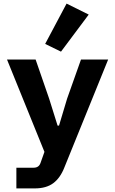

<svg xmlns="http://www.w3.org/2000/svg" viewBox="-20 -847 640 1067"><path d="M430 -516H581L338 83Q315 142 276 171Q237 200 173 200H71V85H167Q196 85 205 59L227 -3L19 -516H178L253 -299L300 -149H308L353 -299ZM319 -560 231 -603 350 -827 473 -766Z"/></svg>

Font: iA Writer Quattro V
Style: Regular
Weight: 400
Designer: Mike Abbink, Paul van der Laan, Pieter van Rosmalen, Oliver Reichenstein
Foundry: Information Architects Inc.
Version: Version 2.000